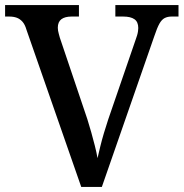

<svg xmlns="http://www.w3.org/2000/svg" viewBox="-20 -734 721 754"><path d="M84 -617Q78 -638 68 -649Q58 -660 45.5 -664.5Q33 -669 16 -669H0V-714H290V-669H261Q235 -669 221 -658.5Q207 -648 207 -625Q207 -620 208 -613.5Q209 -607 211 -600.5Q213 -594 215 -586L323 -266Q331 -241 338.5 -214Q346 -187 352.5 -161.5Q359 -136 363 -113Q368 -135 374 -159.5Q380 -184 388 -211Q396 -238 405 -265L513 -579Q516 -587 518.5 -595.5Q521 -604 522 -611.5Q523 -619 523 -624Q523 -648 508 -658.5Q493 -669 464 -669H433V-714H681V-669H654Q638 -669 626.5 -663Q615 -657 606 -641Q597 -625 586 -592L380 0H299Z"/></svg>

Font: Noto Serif Gujarati Medium
Style: Regular
Weight: 500
Version: Version 2.102